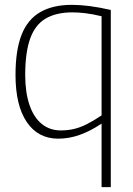

<svg xmlns="http://www.w3.org/2000/svg" viewBox="-20 -562 549 792"><path d="M437 -521V210H399V-52Q352 -21 308.5 -5.5Q265 10 220 10Q137 10 90.5 -58.5Q44 -127 44 -253Q44 -355 69 -418.5Q94 -482 146 -512Q198 -542 277 -542Q311 -542 349.5 -537Q388 -532 437 -521ZM399 -495Q362 -504 332.5 -507.5Q303 -511 279 -511Q212 -511 168.5 -485.5Q125 -460 104.5 -403Q84 -346 84 -253Q84 -181 101.5 -129.5Q119 -78 152 -51Q185 -24 231 -24Q259 -24 285 -30Q311 -36 338.5 -50Q366 -64 399 -86Z"/></svg>

Font: Georama ExtraCondensed Thin ExtraLight
Style: Regular
Weight: 250
Version: Version 1.001